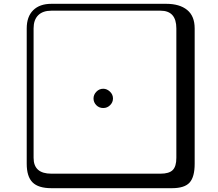

<svg xmlns="http://www.w3.org/2000/svg" viewBox="-20 -774 1140 1006"><path d="M521 -208Q499 -208 484.5 -223Q470 -238 470 -258Q470 -278 485 -293.5Q500 -309 521 -309Q540 -309 556 -294Q572 -279 572 -258Q572 -238 557 -223Q542 -208 521 -208ZM249 -718Q204 -718 180 -694Q156 -670 156 -625V53Q156 136 249 136H821Q866 136 885 117Q904 98 904 53V-625Q904 -718 821 -718ZM1000 84Q1000 153 973.5 182.5Q947 212 881 212H249Q181 212 150.5 181.5Q120 151 120 84V-625Q120 -687 154 -720.5Q188 -754 249 -754H851Q921 -754 960.5 -722Q1000 -690 1000 -625Z"/></svg>

Font: Libertinus Keyboard
Style: Regular
Weight: 700
Designer: Philipp H. Poll
Foundry: Khaled Hosny
Version: Version 6.7